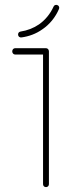

<svg xmlns="http://www.w3.org/2000/svg" viewBox="-20 -767 299 785"><path d="M168 -570H42C35 -570 30 -564 30 -557C30 -550 35 -544 42 -544H156V-14C156 -7 161 -2 168 -2C175 -2 180 -7 180 -14V-557C180 -564 175 -570 168 -570ZM153 -647C183 -667 207 -697 221 -730C224 -736 221 -744 215 -746C209 -749 201 -746 199 -740C186 -711 165 -685 139 -667C117 -652 91 -642 64 -638C57 -637 53 -631 54 -624C55 -617 61 -613 68 -614C98 -618 128 -629 153 -647Z"/></svg>

Font: LS
Style: Light
Weight: 300
Designer: BSozoo
Foundry: BSozoo
Version: Version 001.000